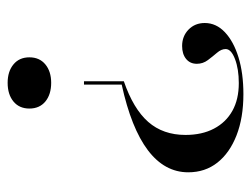

<svg xmlns="http://www.w3.org/2000/svg" viewBox="-98 -370 660 505"><g transform="rotate(-90 232.5 -117.0)"><path d="M237.9 192.7Q175.8 192.7 129.4 174.6Q83.1 156.5 57.7 124.2Q32.3 91.9 32.3 47.6Q32.3 -14.5 90.3 -58.5Q148.4 -102.4 262.9 -127.4V-226.6H271.8V-121.8Q199.2 -96.8 164.9 -57.7Q130.6 -18.5 130.6 40.3Q130.6 83.9 147.2 115.3Q163.7 146.8 194 163.7Q224.2 180.6 266.9 180.6Q304 180.6 330.2 170.6Q356.5 160.5 356.5 146Q356.5 134.7 346.8 123.4Q337.1 112.1 327.4 99.2Q317.7 86.3 317.7 70.2Q317.7 52.4 330.6 41.9Q343.5 31.5 364.5 31.5Q390.3 31.5 407.7 48.4Q425 65.3 425 91.1Q425 121 400.8 144Q376.6 166.9 334.7 179.8Q292.7 192.7 237.9 192.7ZM267.7 -312.9Q237.1 -312.9 218.5 -328.2Q200 -343.5 200 -370.2Q200 -396.8 218.5 -412.1Q237.1 -427.4 267.7 -427.4Q297.6 -427.4 316.1 -412.1Q334.7 -396.8 334.7 -370.2Q334.7 -343.5 316.1 -328.2Q297.6 -312.9 267.7 -312.9Z"/></g></svg>

Font: Playfair 144pt SemiExpanded SemiBold
Style: Regular
Weight: 600
Width: 6
Designer: Claus Eggers Sørensen
Foundry: Claus Eggers Sørensen
Version: Version 2.203